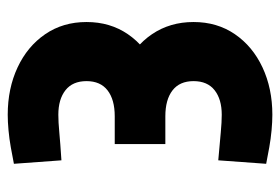

<svg xmlns="http://www.w3.org/2000/svg" viewBox="-134 -582 725 497"><g transform="rotate(90 228.5 -333.5)"><path d="M281 -268Q211 -268 155.5 -293Q100 -318 68.5 -364.5Q37 -411 37 -472Q37 -533 68.5 -579Q100 -625 154.5 -650.5Q209 -676 277 -676Q295 -676 317 -674Q339 -672 361.5 -668Q384 -664 404 -660L395 -536Q349 -540 322.5 -542.5Q296 -545 277 -545Q237 -545 213.5 -526.5Q190 -508 190 -472Q190 -436 214 -417.5Q238 -399 281 -399ZM277 9Q209 9 154.5 -16.5Q100 -42 68.5 -88Q37 -134 37 -195Q37 -256 68.5 -302Q100 -348 155.5 -373.5Q211 -399 281 -399V-268Q238 -268 214 -249.5Q190 -231 190 -195Q190 -159 213.5 -140.5Q237 -122 277 -122Q296 -122 322.5 -124.5Q349 -127 395 -130L404 -7Q384 -3 361.5 1Q339 5 317 7Q295 9 277 9ZM281 -268V-399H353V-268Z"/></g></svg>

Font: Cairo Play ExtraBold
Style: Regular
Weight: 800
Version: Version 3.119